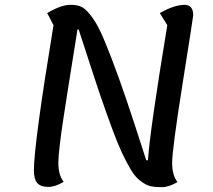

<svg xmlns="http://www.w3.org/2000/svg" viewBox="-20 -746 879 793"><path d="M178 26Q148 26 134 10Q120 -6 120 -42Q120 -150 201 -642L175 -692Q232 -726 271 -726H272H273Q298 -726 315 -718.5Q332 -711 353.5 -684Q375 -657 393.5 -618.5Q412 -580 442 -501.5Q472 -423 503.5 -330Q535 -237 584 -84H591Q599 -206 671 -642L640 -692Q700 -726 742 -726Q778 -726 778 -683Q778 -677 734.5 -403Q691 -129 691 -73Q691 -22 713 6Q677 27 648 27H645Q621 27 604 23.5Q587 20 568 7Q549 -6 535.5 -23Q522 -40 502 -78Q482 -116 465 -158Q448 -200 421.5 -274Q395 -348 369.5 -426Q344 -504 305 -624H300Q297 -604 284 -524Q271 -444 262.5 -389.5Q254 -335 243 -264Q232 -193 226.5 -144.5Q221 -96 221 -74Q221 -23 243 5Q209 26 178 26Z"/></svg>

Font: Lemonada Light
Style: Regular
Weight: 300
Designer: Mohamed Gaber (Arabic), Eduardo Tunni (Latin)
Foundry: Kief Type Foundry
Version: Version 4.004